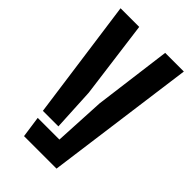

<svg xmlns="http://www.w3.org/2000/svg" viewBox="-240 -884 968 968"><g transform="rotate(45 244.5 -400.0)"><path d="M18.9 -800H151.9L206.5 -385.6L218.4 -157.3H107.7ZM114.4 -113.9H269L283.2 -385.6L337 -800H470.1L362.3 0H130.6Z"/></g></svg>

Font: Big Shoulders Stencil Text SC Thin
Style: Regular
Weight: 100
Designer: Patric King
Foundry: XO Type Co
Version: Version 2.001